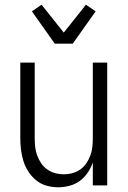

<svg xmlns="http://www.w3.org/2000/svg" viewBox="-20 -785 540 813"><path d="M227 8Q202 8 178 1.5Q154 -5 134.5 -20.5Q115 -36 101 -57Q87 -78 79.5 -102Q72 -126 69 -150.5Q66 -175 66 -200V-520H127V-200Q127 -181 129 -162.5Q131 -144 137.5 -126.5Q144 -109 154.5 -93.5Q165 -78 180 -67.5Q195 -57 213 -52Q231 -47 250 -47Q269 -47 287 -52Q305 -57 320 -67.5Q335 -78 345.5 -93.5Q356 -109 362.5 -126.5Q369 -144 371 -162.5Q373 -181 373 -200V-520H434V0H373V-97Q365 -74 351.5 -54Q338 -34 318.5 -19.5Q299 -5 275 1.5Q251 8 227 8ZM212 -600 115 -737 156 -765 250 -647 344 -765 385 -737 288 -600Z"/></svg>

Font: Iosevka Light
Style: Regular
Weight: 300
Monospace: yes
Designer: Belleve Invis
Foundry: Belleve Invis
Version: Version 32.5.0; ttfautohint (v1.8.4)